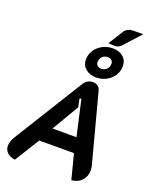

<svg xmlns="http://www.w3.org/2000/svg" viewBox="-204 -1266 1101 1384"><g transform="rotate(20 346.5 -574.0)"><path d="M503 -1122Q525 -1157 578 -1157H647L532 -1030Q519 -1017 507.5 -1012.5Q496 -1008 473 -1008L433 -1010ZM321 -845Q321 -884 342 -916.5Q363 -949 399 -968Q435 -987 477 -987Q527 -987 557.5 -960.5Q588 -934 588 -890Q588 -851 567.5 -818.5Q547 -786 511.5 -767Q476 -748 434 -748Q384 -748 352.5 -775Q321 -802 321 -845ZM505 -878Q505 -895 493.5 -905Q482 -915 464 -915Q439 -915 422.5 -898.5Q406 -882 406 -857Q406 -840 417.5 -830Q429 -820 447 -820Q472 -820 488.5 -836.5Q505 -853 505 -878ZM5 -69Q5 -103 31 -144L354 -665Q368 -688 385.5 -698.5Q403 -709 426 -709Q472 -709 484 -665L622 -144Q627 -127 627 -104Q627 -58 598.5 -27Q570 4 520 9L471 -181H205L87 9Q48 4 26.5 -17Q5 -38 5 -69ZM449 -295 387 -569 374 -564 387 -502 265 -295Z"/></g></svg>

Font: K2D
Style: Bold Italic
Weight: 700
Italic angle: -10°
Designer: Katatrad Aksorn Co.,Ltd.
Foundry: Cadson Demak Co.,Ltd.
Version: Version 1.000; ttfautohint (v1.6)